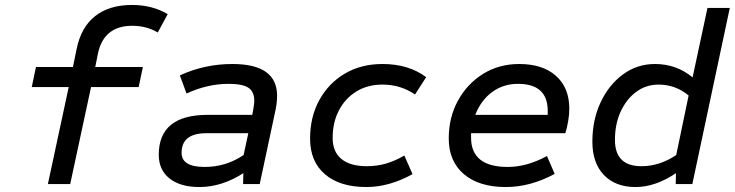

<svg xmlns="http://www.w3.org/2000/svg" viewBox="-20 -742 2962 774"><path d="M173 0 257 -391H108L125 -472H274L289 -545Q307 -633 364 -677.5Q421 -722 512 -722Q594 -722 656 -685L616 -611Q571 -638 513 -638Q399 -638 375 -527L364 -472H556L539 -391H347L263 0Z M784 12Q707 12 663.5 -22.5Q620 -57 620 -118Q620 -279 817 -279H997L1000 -295Q1002 -307 1003.5 -317.5Q1005 -328 1005 -336Q1005 -373 981 -388.5Q957 -404 902 -404Q816 -404 732 -365L705 -438Q804 -484 917 -484Q1097 -484 1097 -356Q1097 -343 1095.5 -329Q1094 -315 1091 -300L1027 0H960L961 -44Q874 12 784 12ZM805 -69Q891 -69 962 -117L981 -205H812Q712 -205 712 -126Q712 -69 805 -69Z M1457 12Q1350 12 1290 -39.5Q1230 -91 1230 -183Q1230 -271 1267.5 -339Q1305 -407 1370.5 -445.5Q1436 -484 1522 -484Q1627 -484 1698 -431L1653 -361Q1595 -401 1522 -401Q1462 -401 1417 -373.5Q1372 -346 1346.5 -297.5Q1321 -249 1321 -186Q1321 -130 1356.5 -101Q1392 -72 1459 -72Q1498 -72 1534 -82Q1570 -92 1610 -115L1643 -40Q1549 12 1457 12Z M2019 12Q1911 12 1850 -40Q1789 -92 1789 -184Q1789 -269 1826.5 -337Q1864 -405 1928 -444.5Q1992 -484 2073 -484Q2168 -484 2221.5 -436Q2275 -388 2275 -304Q2275 -281 2270.5 -254Q2266 -227 2259 -205H1879V-187Q1879 -69 2027 -69Q2104 -69 2185 -113L2216 -41Q2118 12 2019 12ZM1896 -279H2188V-295Q2188 -404 2068 -404Q2009 -404 1964 -371Q1919 -338 1896 -279Z M2542 12Q2461 12 2414.5 -36.5Q2368 -85 2368 -171Q2368 -259 2401.5 -330Q2435 -401 2492 -442.5Q2549 -484 2620 -484Q2707 -484 2772 -430L2832 -710H2922L2771 0H2704L2705 -44Q2622 12 2542 12ZM2566 -72Q2639 -72 2706 -117L2756 -357Q2703 -401 2635 -401Q2584 -401 2544.5 -371.5Q2505 -342 2482 -292Q2459 -242 2459 -178Q2459 -72 2566 -72Z"/></svg>

Font: Sometype Mono Medium
Style: Italic
Weight: 500
Italic angle: -12°
Monospace: yes
Designer: Ryoichi Tsunekawa
Foundry: Dharma Type
Version: Version 1.000; ttfautohint (v1.8.3)